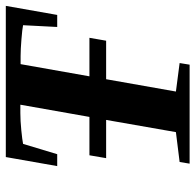

<svg xmlns="http://www.w3.org/2000/svg" viewBox="-26 -670 695 684"><g transform="rotate(-90 322.0 -327.5)"><path d="M81.5 0 87.4 -35.6 193.8 -48.8 237.3 -297.4H101.1L111.3 -356.9H248L291.5 -603H261.7Q234.4 -603 200.4 -599.6Q166.5 -596.2 151.9 -593.3L115.2 -471.7H72.8L105 -654.8H643.6L611.3 -471.7H568.4L574.7 -593.3Q561 -596.2 524.7 -599.1Q488.3 -602.1 464.8 -602.1H436L392.6 -356.9H529.8L519.5 -297.4H382.3L338.4 -48.8L439.9 -35.6L434.1 0Z"/></g></svg>

Font: Tinos
Style: Bold Italic
Weight: 700
Italic angle: -16.333°
Designer: Steve Matteson
Foundry: Monotype Imaging Inc.
Version: Version 1.23